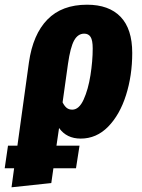

<svg xmlns="http://www.w3.org/2000/svg" viewBox="-92 -571 602 816"><path d="M470 -346Q470 -250 443.5 -166.5Q417 -83 367.5 -32.5Q318 18 251 18Q191 18 159 -27L148 48H246L231 144H135L126 207L-43 225L-32 144H-72L-58 48H-18L31 -306Q48 -425 109.5 -488Q171 -551 278 -551Q371 -551 420.5 -499.5Q470 -448 470 -346ZM302 -365Q302 -400 293 -414Q284 -428 266 -428Q239 -428 223 -399Q207 -370 197 -300L174 -136Q182 -120 191.5 -112.5Q201 -105 215 -105Q244 -105 263.5 -148Q283 -191 292.5 -251.5Q302 -312 302 -365Z"/></svg>

Font: Fira Sans Extra Condensed ExtraBold
Style: Italic
Weight: 800
Width: 3
Italic angle: -8°
Designer: Carrois Corporate & Edenspiekermann AG
Foundry: Carrois Corporate GbR & Edenspiekermann AG
Version: Version 4.203